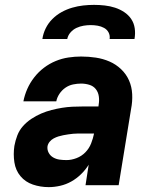

<svg xmlns="http://www.w3.org/2000/svg" viewBox="-20 -760 640 788"><path d="M180 8Q146 8 115 -2.5Q84 -13 64 -37Q44 -61 39 -94Q34 -127 39 -161Q43 -183 51 -204Q59 -225 74 -242Q89 -259 108.5 -272Q128 -285 149 -294Q170 -303 191.5 -308.5Q213 -314 234.5 -317.5Q256 -321 277 -322Q298 -323 319 -323H384L385 -331Q388 -348 385.5 -365Q383 -382 373 -394.5Q363 -407 346.5 -412Q330 -417 313 -417Q297 -417 280 -413.5Q263 -410 248.5 -400Q234 -390 224 -375Q214 -360 211 -344H76Q81 -370 92 -395Q103 -420 120.5 -442.5Q138 -465 160.5 -482Q183 -499 208.5 -509.5Q234 -520 260.5 -524Q287 -528 313 -528Q344 -528 373.5 -523.5Q403 -519 429.5 -507.5Q456 -496 477 -476Q498 -456 509.5 -430Q521 -404 522.5 -373.5Q524 -343 518 -313L467 0H331L344 -84Q331 -63 312.5 -45Q294 -27 272.5 -15Q251 -3 227 2.5Q203 8 180 8ZM253 -103Q273 -103 294 -111Q315 -119 330.5 -135Q346 -151 354 -171.5Q362 -192 366 -212H319Q310 -212 300 -212Q290 -212 280 -211Q270 -210 260 -208.5Q250 -207 239.5 -205Q229 -203 219.5 -200Q210 -197 200.5 -192Q191 -187 184 -178.5Q177 -170 175 -160Q173 -146 179.5 -133.5Q186 -121 198 -114Q210 -107 224 -105Q238 -103 253 -103ZM154 -600Q157 -622 167.5 -643.5Q178 -665 195 -682Q212 -699 233 -710.5Q254 -722 276.5 -728.5Q299 -735 321.5 -737.5Q344 -740 366 -740Q388 -740 410 -737.5Q432 -735 452 -728.5Q472 -722 489.5 -710.5Q507 -699 518.5 -682Q530 -665 533 -643.5Q536 -622 532 -600H430Q432 -615 425.5 -627Q419 -639 407 -645.5Q395 -652 381 -654.5Q367 -657 352 -657Q338 -657 323 -654.5Q308 -652 294 -645.5Q280 -639 269.5 -627Q259 -615 256 -600Z"/></svg>

Font: Iosevka SS04 Heavy Extended
Style: Italic
Weight: 900
Width: 7
Italic angle: -9°
Monospace: yes
Designer: Belleve Invis
Foundry: Belleve Invis
Version: Version 19.0.0; ttfautohint (v1.8.4)